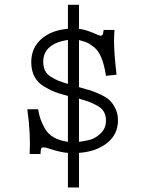

<svg xmlns="http://www.w3.org/2000/svg" viewBox="-20 -661 626 813"><path d="M418.9 -534.2H464.8Q462.9 -508.8 462.9 -487.3Q462.9 -433.6 473.6 -344.7L428.7 -339.8Q421.9 -385.7 409.2 -416.5Q396.5 -447.3 377.4 -461.9Q358.4 -476.6 346.7 -481.4Q335 -486.3 314.5 -491.2V-292Q346.7 -283.2 363.8 -277.8Q380.9 -272.5 406.7 -260.3Q432.6 -248 445.8 -234.9Q459 -221.7 469.2 -200.2Q479.5 -178.7 479.5 -151.4Q479.5 -91.8 433.1 -55.2Q386.7 -18.6 314.5 -13.7V132.8H267.6V-13.7Q240.2 -14.6 186.5 -32.2Q171.9 -37.1 165 -37.1Q156.2 -37.1 154.3 -31.7Q152.3 -26.4 151.4 -8.8H105.5Q110.4 -91.8 95.7 -198.2H141.6Q145.5 -174.8 150.9 -158.7Q156.2 -142.6 168.9 -118.7Q181.6 -94.7 206.5 -80.1Q231.4 -65.4 267.6 -60.5V-254.9Q233.4 -263.7 213.9 -271Q194.3 -278.3 167 -294.4Q139.6 -310.5 126 -336.4Q112.3 -362.3 112.3 -397.5Q112.3 -458 154.8 -495.6Q197.3 -533.2 267.6 -539.1V-640.6H314.5V-539.1Q344.7 -535.2 381.8 -518.6Q400.4 -509.8 405.3 -509.8Q412.1 -509.8 414.6 -514.2Q417 -518.6 418.9 -534.2ZM267.6 -305.7V-492.2Q163.1 -475.6 163.1 -399.4Q163.1 -377.9 170.9 -361.8Q178.7 -345.7 196.8 -335Q214.8 -324.2 228.5 -318.8Q242.2 -313.5 267.6 -305.7ZM314.5 -243.2V-60.5Q340.8 -63.5 363.3 -69.8Q385.7 -76.2 407.2 -97.2Q428.7 -118.2 428.7 -150.4Q428.7 -171.9 419.9 -187.5Q411.1 -203.1 391.1 -213.9Q371.1 -224.6 356.9 -230Q342.8 -235.4 314.5 -243.2Z"/></svg>

Font: Thabit
Style: Regular
Weight: 500
Designer: Regenerated by Nadim Shaikli
Foundry: MAK Alagha
Version: 0.01